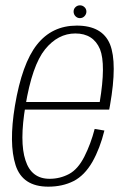

<svg xmlns="http://www.w3.org/2000/svg" viewBox="-20 -696 479 720"><path d="M161 4 166 -25.5Q97.5 -25.5 75.5 -95Q52.5 -164 75.5 -299.5Q100.5 -451 149 -511Q197.5 -570.5 262.5 -570.5Q330 -570.5 355 -511.5Q377.5 -454.5 354 -313.5H71L66.5 -285H389.5Q391.5 -293 392.5 -301Q420.5 -460 392.5 -530Q363.5 -600 268 -600Q175 -600 118.5 -528.5Q62.5 -457.5 36 -299.5Q12.5 -157.5 38.5 -76.5Q64.5 4 161 4ZM166 -25.5 161 4Q214.5 4 256 -17Q297 -38 326.5 -89Q355 -139.5 371.5 -206.5L335 -212.5Q320.5 -156.5 296.5 -109Q272.5 -61.5 239 -43.5Q205 -25.5 166 -25.5ZM279.5 -628Q290 -628 297 -635.5Q304 -643 304 -652.5Q304 -662.5 296.8 -669.2Q289.5 -676 280 -676Q270 -676 263 -669.2Q256 -662.5 256 -652.5Q256 -642.5 263 -635.2Q270 -628 279.5 -628Z"/></svg>

Font: Anybody SemiCondensed ExtraLight
Style: Italic
Weight: 250
Width: 4
Italic angle: -10°
Version: Version 1.113;gftools[0.9.25]